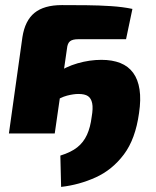

<svg xmlns="http://www.w3.org/2000/svg" viewBox="-20 -524 611 754"><path d="M223 -504Q270 -504 319.5 -503.5Q369 -503 415.5 -500Q462 -497 500 -489L475 -370H287Q265 -370 255 -362Q245 -354 243 -333L195 0H15L68 -378Q78 -443 115.5 -473.5Q153 -504 223 -504ZM220 210 217 87Q259 74 283.5 54.5Q308 35 321.5 5.5Q335 -24 340 -65Q346 -99 342 -118.5Q338 -138 325.5 -146.5Q313 -155 288 -155Q269 -155 243.5 -148.5Q218 -142 187 -121L199 -235Q238 -262 285 -275.5Q332 -289 378 -289Q421 -289 452.5 -276.5Q484 -264 503 -238Q522 -212 528 -172.5Q534 -133 526 -80Q512 22 466.5 82.5Q421 143 356 172.5Q291 202 220 210Z"/></svg>

Font: Exo 2 ExtraBold
Style: Italic
Weight: 800
Italic angle: -8°
Designer: Natanael Gama
Foundry: Natanael Gama
Version: Version 2.010